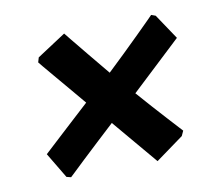

<svg xmlns="http://www.w3.org/2000/svg" viewBox="-54 -515 596 521"><g transform="rotate(-10 244.0 -254.0)"><path d="M404.5 -447.4 450.8 -378.3 313.6 -249.7Q331.1 -229.6 350.6 -207.9Q370.1 -186.2 386.5 -168.2Q403 -150.2 413.4 -138.8Q423.9 -127.4 423.9 -127.4L417.5 -113.5L341 -57.9L236.7 -181.5Q213 -159.3 189 -137.3Q164.9 -115.2 145.6 -96.7Q126.3 -78.1 114.3 -66.9Q102.4 -55.7 102.4 -55.7L90.1 -58.7L48.3 -128.6Q48.3 -128.6 59.8 -139.3Q71.2 -150 90.1 -167.3Q108.9 -184.6 131.8 -205.7Q154.6 -226.7 177.8 -247.9Q158.7 -270 139.8 -293.1Q120.8 -316.1 104.3 -335.1Q87.8 -354.1 78.2 -366.1Q68.5 -378 68.5 -378L72.4 -391.2L151.4 -442.9Q151.4 -442.9 167.2 -423.3Q182.9 -403.8 206.8 -374.9Q230.6 -346 254.8 -316.8Q277.4 -337.9 301.3 -361.3Q325.3 -384.8 346.3 -405.3Q367.3 -425.9 380 -438.8Q392.7 -451.7 392.7 -451.7Z"/></g></svg>

Font: Alegreya
Style: Italic
Weight: 400
Italic angle: -7°
Designer: Juan Pablo del Peral
Foundry: Huerta Tipografica
Version: Version 2.009